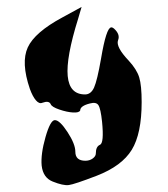

<svg xmlns="http://www.w3.org/2000/svg" viewBox="-20 -758 485 553"><path d="M132 -235Q104 -246 100 -281Q97 -314 111 -363Q125 -412 138 -412Q152 -412 174.5 -377.5Q197 -343 197 -321Q197 -295 226 -295Q238 -295 247 -301.5Q256 -308 256 -316Q256 -336 268 -341Q280 -346 274 -407Q270 -445 263.5 -455Q257 -465 239 -460Q211 -453 211 -440Q208 -433 190.5 -434Q173 -435 151 -442.5Q129 -450 126 -458Q121 -469 102 -462Q93 -458 83.5 -469Q74 -480 66 -502Q40 -578 60 -621.5Q80 -665 160 -708L215 -738L205 -704Q170 -592 175 -539Q180 -486 225 -486Q242 -486 251 -506Q260 -526 271 -589Q286 -678 300 -679Q303 -680 308 -676Q327 -659 320 -642Q313 -623 351 -583Q374 -558 381 -535Q388 -512 388 -464Q388 -373 359.5 -326.5Q331 -280 259 -252Q194 -227 178 -225Q162 -223 132 -235Z"/></svg>

Font: Daniel
Style: Regular
Weight: 400
Version: Version 1.1